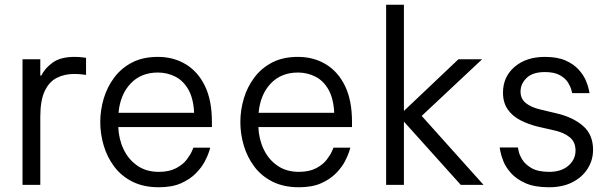

<svg xmlns="http://www.w3.org/2000/svg" viewBox="-20 -780 2574 810"><path d="M75 0V-530H150V-461H154Q170 -493 203 -516.5Q236 -540 295 -540Q314 -540 328.5 -538Q343 -536 343 -536V-464Q343 -464 327 -466Q311 -468 293 -468Q252 -468 219.5 -451.5Q187 -435 168.5 -395.5Q150 -356 150 -288V0Z M650 10Q586 10 539 -13.5Q492 -37 462 -77Q432 -117 417.5 -166Q403 -215 403 -265Q403 -315 417.5 -364Q432 -413 462 -453Q492 -493 537.5 -516.5Q583 -540 646 -540Q712 -540 763.5 -509Q815 -478 844.5 -417.5Q874 -357 874 -266V-244H479Q481 -193 501.5 -150Q522 -107 559.5 -81Q597 -55 650 -55Q694 -55 723 -70.5Q752 -86 767.5 -106.5Q783 -127 789.5 -142Q796 -157 796 -157H867Q867 -157 862 -140.5Q857 -124 844 -99Q831 -74 806.5 -49Q782 -24 744 -7Q706 10 650 10ZM480 -304H799Q796 -365 774.5 -402.5Q753 -440 719 -457Q685 -474 646 -474Q575 -474 531 -427.5Q487 -381 480 -304Z M1241 10Q1177 10 1130 -13.5Q1083 -37 1053 -77Q1023 -117 1008.5 -166Q994 -215 994 -265Q994 -315 1008.5 -364Q1023 -413 1053 -453Q1083 -493 1128.5 -516.5Q1174 -540 1237 -540Q1303 -540 1354.5 -509Q1406 -478 1435.5 -417.5Q1465 -357 1465 -266V-244H1070Q1072 -193 1092.5 -150Q1113 -107 1150.5 -81Q1188 -55 1241 -55Q1285 -55 1314 -70.5Q1343 -86 1358.5 -106.5Q1374 -127 1380.5 -142Q1387 -157 1387 -157H1458Q1458 -157 1453 -140.5Q1448 -124 1435 -99Q1422 -74 1397.5 -49Q1373 -24 1335 -7Q1297 10 1241 10ZM1071 -304H1390Q1387 -365 1365.5 -402.5Q1344 -440 1310 -457Q1276 -474 1237 -474Q1166 -474 1122 -427.5Q1078 -381 1071 -304Z M1609 0V-760H1684V-312L1914 -530H2014L1759 -291L2020 0H1924L1684 -267V0Z M2296 10Q2236 10 2197.5 -7Q2159 -24 2136.5 -49Q2114 -74 2104 -99Q2094 -124 2091 -141Q2088 -158 2088 -158H2165Q2165 -158 2168 -142.5Q2171 -127 2183.5 -106.5Q2196 -86 2223 -70.5Q2250 -55 2297 -55Q2348 -55 2378 -81Q2408 -107 2408 -145Q2408 -181 2383.5 -201Q2359 -221 2318 -230L2248 -246Q2208 -256 2175 -273Q2142 -290 2122 -318.5Q2102 -347 2102 -389Q2102 -456 2151 -498Q2200 -540 2279 -540Q2332 -540 2366.5 -524.5Q2401 -509 2421.5 -486Q2442 -463 2451.5 -440.5Q2461 -418 2464 -402.5Q2467 -387 2467 -387H2394Q2394 -387 2390.5 -400.5Q2387 -414 2376.5 -431.5Q2366 -449 2342.5 -462.5Q2319 -476 2279 -476Q2227 -476 2201.5 -451Q2176 -426 2176 -394Q2176 -363 2198.5 -345Q2221 -327 2260 -318L2331 -301Q2398 -285 2440 -248.5Q2482 -212 2482 -148Q2482 -105 2459.5 -69Q2437 -33 2395.5 -11.5Q2354 10 2296 10Z"/></svg>

Font: Be Vietnam Pro Light
Style: Regular
Weight: 300
Designer: Lam Bao, Tony Le, Vietanh Nguyen
Foundry: Yellow Type Foundry
Version: Version 1.002; ttfautohint (v1.8.3)